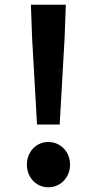

<svg xmlns="http://www.w3.org/2000/svg" viewBox="-20 -780 410 814"><path d="M137 -252H233L254 -621L259 -760H111L116 -621ZM185 14C237 14 277 -28 277 -82C277 -136 237 -178 185 -178C133 -178 94 -136 94 -82C94 -28 133 14 185 14Z"/></svg>

Font: Genne Gothic Bold
Style: Regular
Weight: 700
Designer: Ryoko NISHIZUKA (kana & ideographs); Paul D. Hunt (Latin, Greek & Cyrillic); Wenlong ZHANG (bopomofo); Sandoll Communica
Foundry: Adobe Systems Incorporated
Version: Version 1.004;PS 1.004;hotconv 16.6.51;makeotf.lib2.5.65220